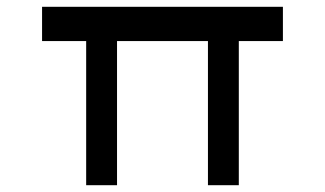

<svg xmlns="http://www.w3.org/2000/svg" viewBox="-20 -546 958 566"><path d="M234 0V-476L251 -425H104V-526H814V-425H675L684 -438V0H593V-460L603 -425H312L325 -438V0Z"/></svg>

Font: Lexend Tera
Style: Regular
Weight: 400
Designer: Bonnie Shaver-Troup, Thomas Jockin
Foundry: Lexend
Version: Version 1.007